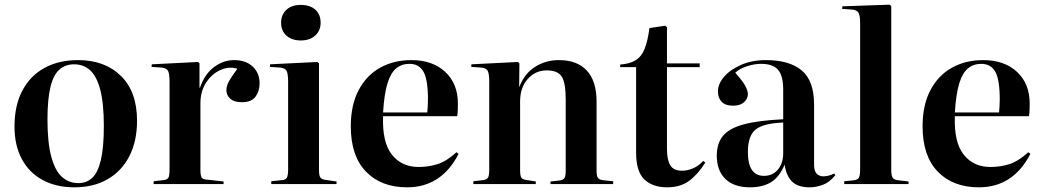

<svg xmlns="http://www.w3.org/2000/svg" viewBox="-20 -787 4459 821"><path d="M298 14Q221 14 163 -17Q105 -48 73.5 -106.5Q42 -165 42 -246Q42 -336 75.5 -399.5Q109 -463 170 -496.5Q231 -530 314 -530Q428 -530 497 -462.5Q566 -395 566 -271Q566 -183 533 -119Q500 -55 440 -20.5Q380 14 298 14ZM315 -4Q351 -4 375 -27Q399 -50 411.5 -103.5Q424 -157 424 -248Q424 -346 408.5 -404Q393 -462 365 -487Q337 -512 297 -512Q260 -512 234.5 -490Q209 -468 196 -416Q183 -364 183 -276Q183 -176 199.5 -116Q216 -56 245.5 -30Q275 -4 315 -4Z M637 0V-12L680 -17Q696 -19 700.5 -28Q705 -37 705 -63V-437Q705 -470 699 -483Q693 -496 671 -498L628 -501L629 -512L827 -522L833 -516V-412H835Q855 -470 895 -500Q935 -530 981 -530Q1031 -530 1060.5 -502.5Q1090 -475 1090 -431Q1090 -397 1072.5 -373.5Q1055 -350 1015 -350Q981 -350 964.5 -365Q948 -380 948 -401Q948 -419 958.5 -438.5Q969 -458 995 -493Q961 -504 924.5 -488.5Q888 -473 862.5 -435.5Q837 -398 837 -345V-62Q837 -39 841.5 -29.5Q846 -20 864 -19L936 -11V0Z M1266 -614Q1228 -614 1205 -634.5Q1182 -655 1182 -690Q1182 -724 1204.5 -745Q1227 -766 1266 -766Q1306 -766 1328.5 -745.5Q1351 -725 1351 -690Q1351 -656 1328 -635Q1305 -614 1266 -614ZM1140 0V-12L1187 -17Q1202 -18 1207 -28Q1212 -38 1212 -63V-437Q1212 -470 1206 -483Q1200 -496 1177 -498L1134 -501L1135 -512L1337 -522L1344 -516V-61Q1344 -37 1349.5 -28.5Q1355 -20 1371 -18L1419 -11V0Z M1721 14Q1610 14 1545 -53Q1480 -120 1480 -247Q1480 -338 1513.5 -401.5Q1547 -465 1605.5 -497.5Q1664 -530 1739 -530Q1830 -530 1884 -479.5Q1938 -429 1938 -344Q1938 -330 1937.5 -317Q1937 -304 1935 -290H1618Q1614 -178 1656 -125.5Q1698 -73 1770 -73Q1812 -73 1850.5 -85Q1889 -97 1932 -136L1941 -129Q1867 14 1721 14ZM1618 -306H1807Q1808 -318 1809 -332Q1810 -346 1810 -361Q1810 -446 1791 -480Q1772 -514 1731 -514Q1698 -514 1674.5 -495Q1651 -476 1637 -431Q1623 -386 1618 -306Z M2004 0V-12L2047 -17Q2062 -19 2067 -28Q2072 -37 2072 -63V-437Q2072 -470 2066 -483Q2060 -496 2038 -498L1995 -501L1996 -512L2195 -522L2201 -516L2200 -416H2201Q2223 -473 2268.5 -501.5Q2314 -530 2370 -530Q2448 -530 2489.5 -485Q2531 -440 2531 -352V-58Q2531 -34 2537 -26Q2543 -18 2562 -16L2602 -12V0H2334V-11L2371 -15Q2389 -17 2394 -26Q2399 -35 2399 -58V-361Q2399 -433 2382 -459.5Q2365 -486 2318 -486Q2269 -486 2236.5 -449Q2204 -412 2204 -354V-61Q2204 -37 2208.5 -28.5Q2213 -20 2228 -18L2271 -11V0Z M2833 14Q2771 14 2735.5 -19.5Q2700 -53 2700 -135V-500H2632V-511Q2674 -514 2699 -530Q2724 -546 2737 -579.5Q2750 -613 2757 -667L2824 -677L2832 -671V-516H2972V-500H2832V-150Q2832 -104 2846 -80.5Q2860 -57 2896 -57Q2920 -57 2944 -67.5Q2968 -78 2987 -99L2996 -92Q2964 -41 2926.5 -13.5Q2889 14 2833 14Z M3187 14Q3119 14 3082 -21.5Q3045 -57 3045 -122Q3045 -173 3071 -205.5Q3097 -238 3159.5 -255Q3222 -272 3329 -277V-403Q3329 -463 3307 -488.5Q3285 -514 3235 -514Q3204 -514 3172 -503Q3140 -492 3124 -476Q3157 -439 3167.5 -418.5Q3178 -398 3178 -385Q3178 -365 3161.5 -350Q3145 -335 3115 -335Q3082 -335 3066 -351.5Q3050 -368 3050 -396Q3050 -428 3076 -458.5Q3102 -489 3148.5 -509.5Q3195 -530 3256 -530Q3355 -530 3408 -486Q3461 -442 3461 -340V-82Q3461 -56 3472 -44.5Q3483 -33 3501 -33Q3523 -33 3547 -45L3552 -38Q3527 -7 3498 3.5Q3469 14 3442 14Q3392 14 3367 -10.5Q3342 -35 3335 -83Q3313 -30 3277 -8Q3241 14 3187 14ZM3247 -35Q3284 -35 3306.5 -62Q3329 -89 3329 -132V-263Q3245 -260 3211.5 -233.5Q3178 -207 3178 -137Q3178 -35 3247 -35Z M3590 0V-12L3630 -16Q3648 -18 3653 -28Q3658 -38 3658 -65V-687Q3658 -719 3651.5 -731.5Q3645 -744 3624 -746L3581 -749L3582 -760L3784 -767L3791 -761V-62Q3791 -38 3796.5 -28Q3802 -18 3822 -16L3865 -11V0Z M4166 14Q4055 14 3990 -53Q3925 -120 3925 -247Q3925 -338 3958.5 -401.5Q3992 -465 4050.5 -497.5Q4109 -530 4184 -530Q4275 -530 4329 -479.5Q4383 -429 4383 -344Q4383 -330 4382.5 -317Q4382 -304 4380 -290H4063Q4059 -178 4101 -125.5Q4143 -73 4215 -73Q4257 -73 4295.5 -85Q4334 -97 4377 -136L4386 -129Q4312 14 4166 14ZM4063 -306H4252Q4253 -318 4254 -332Q4255 -346 4255 -361Q4255 -446 4236 -480Q4217 -514 4176 -514Q4143 -514 4119.5 -495Q4096 -476 4082 -431Q4068 -386 4063 -306Z"/></svg>

Font: Literata 72pt SemiBold
Style: Regular
Weight: 600
Designer: Latin by Veronika Burian and Jose Scaglione. Greek by Irene Vlachou. Cyrillic by Vera Evstafieva.
Foundry: TypeTogether
Version: Version 3.002